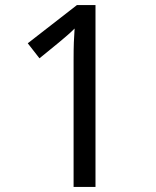

<svg xmlns="http://www.w3.org/2000/svg" viewBox="-20 -734 612 754"><path d="M355 0H269V-499Q269 -542 270 -568Q271 -594 273 -622Q257 -606 244 -595Q231 -584 211 -567L135 -505L89 -564L282 -714H355Z"/></svg>

Font: Noto Sans Lao
Style: Regular
Weight: 400
Designer: Monotype Design Team
Foundry: Monotype Imaging Inc.
Version: Version 2.003; ttfautohint (v1.8.4.7-5d5b)